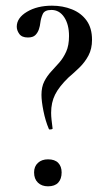

<svg xmlns="http://www.w3.org/2000/svg" viewBox="-20 -645 372 676"><path d="M161 -610Q137 -610 130.5 -595.5Q124 -581 122 -565Q121 -554 117 -542Q113 -530 104.5 -521.5Q96 -513 78 -513Q57 -513 48 -525.5Q39 -538 39 -551Q39 -582 75 -603.5Q111 -625 163 -625Q201 -625 233.5 -612Q266 -599 285 -572.5Q304 -546 304 -505Q304 -473 291.5 -449.5Q279 -426 260 -407.5Q241 -389 221 -372Q188 -340 174 -312Q160 -284 160 -248Q160 -236 161.5 -223Q163 -210 165 -194Q167 -191 160 -189.5Q153 -188 152 -191Q140 -219 133 -254Q126 -289 126 -311Q126 -339 136 -358.5Q146 -378 160.5 -393.5Q175 -409 189 -425Q203 -441 213 -463Q223 -485 223 -518Q223 -559 206 -584.5Q189 -610 161 -610ZM149 11Q127 11 113.5 -2Q100 -15 100 -38Q100 -59 113.5 -71.5Q127 -84 149 -84Q173 -84 185 -71.5Q197 -59 197 -38Q197 -15 185 -2Q173 11 149 11Z"/></svg>

Font: Cormorant Garamond Light Medium
Style: Regular
Weight: 500
Version: Version 4.001